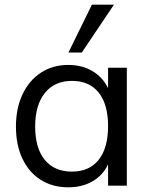

<svg xmlns="http://www.w3.org/2000/svg" viewBox="-20 -792 640 819"><path d="M521 -503V0H441V-91Q419 -44 374.5 -18.5Q330 7 271 7Q204 7 153.5 -25Q103 -57 75.5 -115.5Q48 -174 48 -252Q48 -330 76 -389.5Q104 -449 154.5 -482Q205 -515 271 -515Q330 -515 374 -489Q418 -463 441 -416V-503ZM441 -254Q441 -347 401 -397Q361 -447 287 -447Q213 -447 171.5 -395.5Q130 -344 130 -252Q130 -160 171 -110Q212 -60 287 -60Q361 -60 401 -110.5Q441 -161 441 -254ZM329 -568H272L372 -772H466Z"/></svg>

Font: Muli-Regular
Style: Regular
Weight: 400
Version: Version 2.000